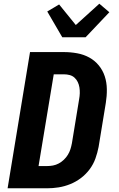

<svg xmlns="http://www.w3.org/2000/svg" viewBox="-20 -1016 640 1036"><path d="M21 0 142 -735H325Q361 -735 396.5 -728.5Q432 -722 462 -705.5Q492 -689 513.5 -662.5Q535 -636 545.5 -603.5Q556 -571 556.5 -534.5Q557 -498 551 -461L512 -223Q506 -192 495 -161Q484 -130 464 -103Q444 -76 417 -55.5Q390 -35 359 -22.5Q328 -10 296.5 -5Q265 0 234 0ZM188 -120H234Q250 -120 266 -123Q282 -126 297 -134Q312 -142 324.5 -154Q337 -166 346 -180.5Q355 -195 360 -211Q365 -227 368 -243L407 -481Q410 -497 410.5 -513Q411 -529 408.5 -544.5Q406 -560 399.5 -573.5Q393 -587 382 -597Q371 -607 356 -611Q341 -615 325 -615H270ZM316 -815 235 -954 299 -992 389 -881 516 -996 570 -950 442 -815Z"/></svg>

Font: Iosevka Aile Heavy
Style: Italic
Weight: 900
Italic angle: -9°
Designer: Belleve Invis
Foundry: Belleve Invis
Version: Version 31.1.0; ttfautohint (v1.8.4)